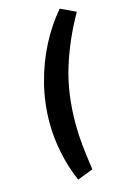

<svg xmlns="http://www.w3.org/2000/svg" viewBox="-136 -781 666 1035"><g transform="rotate(-15 196.5 -263.0)"><path d="M166 195Q131 114 113.5 28.5Q96 -57 96 -139Q96 -251 123 -357Q150 -463 198 -556Q246 -649 308 -721L393 -681Q317 -548 273.5 -408Q230 -268 230 -98Q230 -37 236.5 25Q243 87 254 161Z"/></g></svg>

Font: Nunito Sans
Style: Bold Italic
Weight: 700
Italic angle: -9°
Designer: Vernon Adams
Foundry: Vernon Adams
Version: Version 3.006; ttfautohint (v1.8.3)